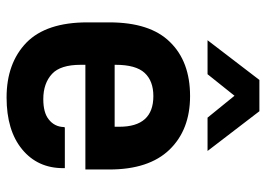

<svg xmlns="http://www.w3.org/2000/svg" viewBox="-128 -640 773 557"><g transform="rotate(90 258.5 -361.5)"><path d="M168 -222.7V-209Q168 -150.4 194.3 -126Q221.7 -100.6 267.6 -100.6Q306.6 -100.6 326.2 -116.2Q347.7 -132.8 348.6 -160.2L349.6 -163.1H467.8V-158.2Q467.8 -84 413.1 -39.1Q358.4 5.9 262.7 5.9Q163.1 5.9 103.5 -51.8Q44.9 -109.4 44.9 -228.5V-292Q44.9 -410.2 101.6 -467.8Q158.2 -526.4 258.8 -526.4Q356.4 -526.4 414.1 -466.8Q471.7 -407.2 471.7 -292V-222.7ZM168 -310.5V-307.6H347.7V-321.3Q347.7 -419.9 258.8 -419.9Q214.8 -419.9 191.4 -394.5Q168 -369.1 168 -310.5ZM211.9 -727.5H302.7L418 -577.1H321.3L257.8 -655.3L195.3 -577.1H96.7Z"/></g></svg>

Font: Altinn-DIN
Style: DIN-Bold
Weight: 700
Designer: Charles Nix
Foundry: Altinn
Version: Version 2.00